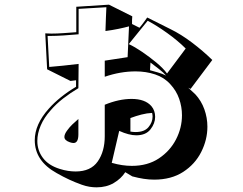

<svg xmlns="http://www.w3.org/2000/svg" viewBox="-20 -693 1040 823"><path d="M517 45Q499 73 467.5 91.5Q436 110 394 110Q379 110 363.5 107.5Q348 105 331 99Q303 89 277 77Q251 65 223 49Q129 -3 129 -92Q129 -160 189 -227Q212 -253 242 -277Q272 -301 306 -321V-349L282 -346L182 -396L174 -550Q180 -550 186.5 -549.5Q193 -549 200 -549Q225 -549 252 -551Q279 -553 307 -555V-664L447 -673L547 -623Q546 -613 546 -606.5Q546 -600 546 -590L578 -574Q592 -591 601.5 -604.5Q611 -618 611 -618L711 -568Q756 -546 803 -510.5Q850 -475 890 -436L797 -312L787 -317L817 -289Q843 -261 856 -224.5Q869 -188 869 -150Q869 -94 842.5 -41.5Q816 11 765 44Q714 77 641 77Q619 77 596 73.5Q573 70 547 63ZM459 5Q504 18 545 18Q613 18 661 -14Q709 -46 734.5 -95.5Q760 -145 760 -199Q760 -235 748 -269.5Q736 -304 710 -332Q684 -361 645 -374Q606 -387 561 -387Q496 -387 429 -364V-433L527 -448L533 -580Q515 -575 488.5 -569.5Q462 -564 432 -560Q433 -590 434 -616.5Q435 -643 436 -662L317 -655V-546Q283 -543 251.5 -541Q220 -539 197 -539H184L191 -406Q217 -408 250 -411.5Q283 -415 317 -419Q317 -393 316.5 -366.5Q316 -340 316 -315Q282 -295 251 -271Q220 -247 197 -220Q169 -189 154.5 -155Q140 -121 140 -89Q140 -48 164 -16Q188 16 236 31Q255 37 272 39.5Q289 42 304 42Q369 42 399 -1Q429 -44 429 -109V-244Q490 -269 544 -269Q602 -269 629 -238Q645 -219 645 -192Q645 -164 625 -138.5Q605 -113 564 -113Q533 -113 491 -132ZM776 -485Q742 -519 696.5 -551.5Q651 -584 613 -604L532 -504Q558 -492 589.5 -470.5Q621 -449 650 -425Q679 -401 696 -378ZM623 -392Q637 -388 656.5 -382.5Q676 -377 692 -369Q681 -382 661.5 -397Q642 -412 625 -425ZM539 -129Q545 -128 550.5 -127.5Q556 -127 561 -127Q599 -127 616.5 -148Q634 -169 634 -193Q634 -197 633.5 -201Q633 -205 632 -209Q610 -208 586.5 -202Q563 -196 539 -187ZM316 -117Q316 -80 295 -80Q289 -80 280 -83Q256 -91 256 -106Q256 -118 268 -134Q278 -148 290 -159.5Q302 -171 316 -183Z"/></svg>

Font: Rampart One
Style: Regular
Weight: 400
Designer: Fontworks Inc.
Foundry: Fontworks Inc.
Version: Version 1.100